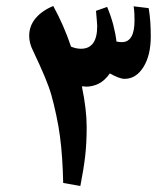

<svg xmlns="http://www.w3.org/2000/svg" viewBox="-20 -618 547 638"><path d="M247 0 190 -10Q189 -54 186.5 -91Q184 -128 179.5 -163Q175 -198 167 -235Q159 -273 151 -301Q143 -329 129 -362.5Q115 -396 90 -449Q77 -474 77 -499Q77 -532 98.5 -557.5Q120 -583 157 -598Q174 -567 189 -533Q204 -499 216 -463Q233 -456 249 -456Q303 -456 303 -531Q303 -534 302 -547Q301 -560 299 -582L336 -595Q349 -564 356.5 -535Q364 -506 367 -480Q372 -479 376.5 -478.5Q381 -478 385 -478Q427 -478 427 -550Q427 -561 426.5 -573Q426 -585 424 -597L474 -591Q478 -568 479.5 -544.5Q481 -521 481 -497Q481 -434 456.5 -395Q432 -356 394 -356Q377 -356 345 -374Q328 -350 308 -340Q288 -330 265 -330Q262 -331 258.5 -331Q255 -331 252 -331Q260 -293 264 -259Q268 -225 268 -196Q268 -142 263 -99Q258 -56 247 0Z"/></svg>

Font: Noto Naskh Arabic
Style: Bold
Weight: 700
Designer: Monotype Design Team, David Williams, Mohamad Dakak and Nizar Qandah
Foundry: Monotype Imaging Inc.
Version: Version 2.016